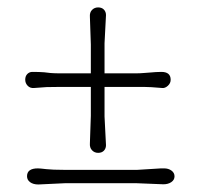

<svg xmlns="http://www.w3.org/2000/svg" viewBox="-20 -614 545 513"><path d="M259.3 -302.7 263.2 -226.1Q263.2 -217.3 257.6 -211.4Q252 -205.6 242.2 -205.6Q232.4 -205.6 225.8 -212.6Q219.2 -219.7 220.2 -231.4L222.7 -304.7V-381.8Q173.3 -381.8 143.1 -381.8Q112.8 -381.8 104.5 -381.3Q82 -379.9 71.3 -378.9Q60.5 -377.9 54 -384.8Q47.4 -391.6 47.4 -401.1Q47.4 -410.6 53 -416.3Q58.6 -421.9 66.4 -421.9Q85 -421.9 97.7 -420.9L115.2 -418.9Q126 -418 142.6 -418H222.7V-495.1L220.2 -568.8Q219.2 -580.6 225.8 -587.4Q232.4 -594.2 242.2 -594.2Q252 -594.2 257.6 -588.4Q263.2 -582.5 263.2 -573.7L259.3 -498.5V-418H338.9Q355.5 -418 363.3 -418.9L377 -419.9Q398.4 -421.9 411.1 -421.9Q436 -421.9 436 -400.9Q436 -391.6 428.5 -384.8Q420.9 -377.9 413.1 -378.9Q380.4 -381.8 363.8 -381.8H259.3ZM154.3 -124.5 82.5 -121.1Q68.8 -121.1 60.5 -127.2Q52.2 -133.3 52.2 -143.1Q52.2 -164.1 81.1 -164.1Q86.9 -164.1 103.5 -162.1Q120.1 -160.2 150.4 -160.2H347.2L410.2 -164.1H418.5Q430.2 -164.1 438.2 -158.2Q446.3 -152.3 446.3 -142.8Q446.3 -133.3 437.7 -127.4Q429.2 -121.6 416.5 -121.6L344.2 -124.5Z"/></svg>

Font: Limelight
Style: Regular
Weight: 400
Designer: Nicole Fally
Foundry: Nicole Fally
Version: Version 1.002